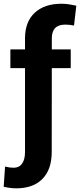

<svg xmlns="http://www.w3.org/2000/svg" viewBox="-29 -792 438 1025"><path d="M57.6 213.4Q26.4 213.4 -9.3 205.1L-2 97.2Q22 103.5 43.9 103.5Q73.2 103.5 88.9 81.5Q104.5 59.6 104.5 19.5V-428.2H26.4V-528.3H104.5V-586.9Q104.5 -675.8 156.5 -723.9Q208.5 -772 298.8 -772Q318.4 -772 337.2 -769.3Q356 -766.6 378.4 -761.7L366.2 -655.8Q355.5 -657.7 343.5 -659.2Q331.5 -660.6 319.3 -660.6Q247.6 -660.6 247.6 -586.9V-528.3H348.6V-428.2H247.6L247.1 19.5Q247.1 112.3 197.8 162.8Q148.4 213.4 57.6 213.4Z"/></svg>

Font: Roboto Slab
Style: Bold
Weight: 700
Designer: Google
Version: Version 2.000; ttfautohint (v1.8.1.43-b0c9)